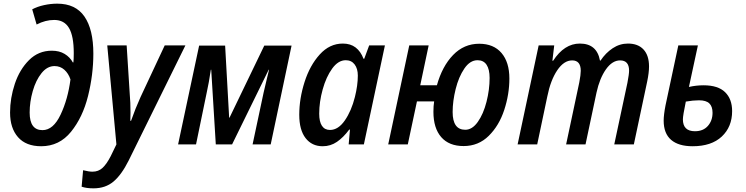

<svg xmlns="http://www.w3.org/2000/svg" viewBox="-20 -789 4074 1049"><path d="M35 -174Q35 -253 61 -331Q87 -409 138.5 -460.5Q190 -512 263 -512Q304 -512 333 -494.5Q362 -477 378 -448H381Q383 -466 383 -499Q383 -592 357 -636Q331 -680 276 -680Q228 -680 180 -655L156 -738Q184 -753 220.5 -761Q257 -769 293 -769Q393 -769 441.5 -698.5Q490 -628 490 -496Q490 -381 461 -264.5Q432 -148 368 -69Q304 10 205 10Q122 10 78.5 -39.5Q35 -89 35 -174ZM365 -355Q354 -388 331.5 -408Q309 -428 278 -428Q238 -428 207 -389.5Q176 -351 159 -291.5Q142 -232 142 -174Q142 -78 212 -78Q271 -78 311 -162.5Q351 -247 365 -355Z M426 231 434 141Q466 149 485 149Q518 149 540.5 128Q563 107 585 64L616 0L566 -541H672L689 -273Q693 -232 693 -173Q693 -142 692 -129H696Q719 -195 748 -259L880 -541H993L683 88Q644 166 600 203Q556 240 491 240Q452 240 426 231Z M1068 -540H1210L1232 -146H1234L1424 -540H1573L1459 0H1360L1420 -282L1440 -367Q1443 -377 1450 -408H1448L1248 0H1159L1134 -408H1132Q1121 -335 1110 -286L1051 0H953Z M1615 -162Q1615 -250 1644 -341Q1673 -432 1727 -491.5Q1781 -551 1853 -551Q1895 -551 1923 -529.5Q1951 -508 1966 -468H1970L1997 -541H2083L1968 0H1885L1892 -81H1888Q1856 -38 1821 -14Q1786 10 1743 10Q1684 10 1649.5 -34.5Q1615 -79 1615 -162ZM1919 -259Q1935 -323 1935 -376Q1935 -414 1917.5 -437Q1900 -460 1869 -460Q1828 -460 1795 -414.5Q1762 -369 1743 -300.5Q1724 -232 1724 -168Q1724 -124 1739 -101.5Q1754 -79 1783 -79Q1828 -79 1864 -131Q1900 -183 1919 -259Z M2348 -178Q2348 -211 2352 -235H2258L2208 0H2101L2216 -541H2322L2276 -323H2367Q2396 -427 2455.5 -488.5Q2515 -550 2598 -550Q2677 -550 2720 -499.5Q2763 -449 2763 -360Q2763 -274 2735 -188.5Q2707 -103 2650.5 -47Q2594 9 2513 9Q2433 9 2390.5 -40Q2348 -89 2348 -178ZM2655 -363Q2655 -410 2638.5 -435Q2622 -460 2589 -460Q2548 -460 2517 -414.5Q2486 -369 2469.5 -302.5Q2453 -236 2453 -177Q2453 -80 2522 -80Q2560 -80 2590.5 -123Q2621 -166 2638 -232.5Q2655 -299 2655 -363Z M2923 -541H3008L2998 -457H3002Q3063 -551 3148 -551Q3241 -551 3258 -458H3261Q3289 -500 3327.5 -525.5Q3366 -551 3411 -551Q3466 -551 3496 -518.5Q3526 -486 3526 -426Q3526 -392 3516 -344L3443 0H3336L3408 -337Q3417 -384 3417 -403Q3417 -459 3368 -459Q3325 -459 3290.5 -410Q3256 -361 3239 -283L3179 0H3073L3145 -339Q3153 -381 3153 -402Q3153 -459 3106 -459Q3061 -459 3024.5 -405Q2988 -351 2970 -261L2915 0H2808Z M3606 -130Q3606 -161 3616 -213L3686 -541H3793L3744 -314Q3784 -323 3824 -323Q3903 -323 3941.5 -285.5Q3980 -248 3980 -182Q3980 -96 3923.5 -43Q3867 10 3764 10Q3687 10 3646.5 -25Q3606 -60 3606 -130ZM3873 -173Q3873 -207 3855.5 -224Q3838 -241 3799 -241Q3767 -241 3727 -234Q3711 -157 3711 -137Q3711 -72 3777 -72Q3822 -72 3847.5 -101Q3873 -130 3873 -173Z"/></svg>

Font: Noto Sans UI NarrowMedium
Style: Italic
Weight: 500
Width: 4
Italic angle: -12°
Designer: Monotype Design Team
Foundry: Monotype Imaging Inc.
Version: Version 1.001